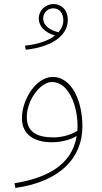

<svg xmlns="http://www.w3.org/2000/svg" viewBox="-20 -696 501 946"><path d="M107 -451C230 -464 314 -517 314 -598C314 -651 279 -676 244 -676C204 -676 171 -645 171 -605C171 -566 202 -535 251 -521C219 -496 170 -478 103 -471ZM193 -605C193 -632 213 -655 243 -655C278 -655 292 -624 292 -596C292 -575 284 -555 268 -537C231 -546 193 -567 193 -605ZM56 230C277 199 386 81 386 -73C386 -203 331 -317 240 -317C157 -317 88 -204 88 -114C88 -20 168 5 234 5C286 5 330 -9 358 -26C334 123 200 183 51 207ZM112 -119C112 -203 179 -292 236 -292C318 -292 362 -176 362 -75C362 -67 362 -59 361 -51C336 -36 294 -19 244 -19C165 -19 112 -44 112 -119Z"/></svg>

Font: Noto Sans Arabic UI Th
Style: Regular
Weight: 100
Designer: Monotype Design Team, Nadine Chahine and Nizar Qandah
Foundry: Monotype Imaging Inc.
Version: Version 2.010